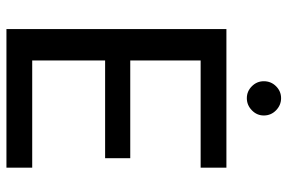

<svg xmlns="http://www.w3.org/2000/svg" viewBox="-172 -742 914 611"><g transform="rotate(90 285.5 -437.0)"><path d="M73 0V-700H514V-618H173V-394H484V-314H173V-82H514V0ZM293 -765Q271 -765 255 -781Q239 -797 239 -819Q239 -842 255 -858Q271 -874 293 -874Q315 -874 331.5 -858Q348 -842 348 -819Q348 -797 331.5 -781Q315 -765 293 -765Z"/></g></svg>

Font: DM Sans 16pt Medium
Style: Regular
Weight: 500
Version: Version 4.004;gftools[0.9.30]